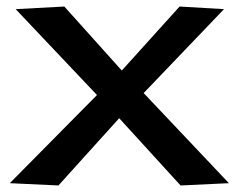

<svg xmlns="http://www.w3.org/2000/svg" viewBox="-20 -563 731 588"><path d="M10 -2 277 -272 28 -535 177 -543 353 -347 530 -543 666 -535 420 -278 681 -2 533 5 345 -201 159 5Z"/></svg>

Font: Georama Extended Medium
Style: Regular
Weight: 500
Width: 7
Designer: Jean-Baptiste Levee
Foundry: Production Type
Version: Version 1.000